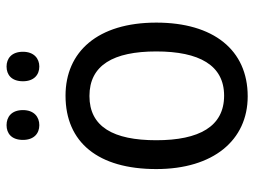

<svg xmlns="http://www.w3.org/2000/svg" viewBox="-115 -651 776 586"><g transform="rotate(-90 273.0 -358.0)"><path d="M139 -676C139 -642 159 -626 184 -626C209 -626 230 -642 230 -676C230 -711 209 -726 184 -726C159 -726 139 -711 139 -676ZM318 -676C318 -642 338 -626 363 -626C387 -626 408 -642 408 -676C408 -711 387 -726 363 -726C338 -726 318 -711 318 -676ZM497 -269C497 -448 408 -546 274 -546C131 -546 50 -446 50 -269C50 -95 138 10 272 10C414 10 497 -95 497 -269ZM138 -269C138 -400 179 -473 273 -473C367 -473 409 -400 409 -269C409 -138 367 -62 274 -62C180 -62 138 -138 138 -269Z"/></g></svg>

Font: Noto Sans Lao UI SemCond
Style: Regular
Weight: 400
Width: 4
Designer: Monotype Design Team
Foundry: Monotype Imaging Inc.
Version: Version 2.000